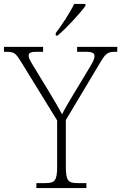

<svg xmlns="http://www.w3.org/2000/svg" viewBox="-30 -951 613 971"><path d="M252 -784V-771H261C305 -807 377 -886 402 -921V-931H345C324 -886 281 -822 252 -784ZM154 0H407V-25H364C315 -25 303 -35 303 -109V-344L480 -640C506 -682 515 -689 555 -689H563V-714H360V-689H405C440 -689 448 -681 448 -667C448 -654 440 -637 427 -616L339 -470C314 -428 294 -395 284 -373C264 -410 240 -451 215 -492L137 -620C125 -640 115 -656 115 -669C115 -681 120 -689 154 -689H188V-714H-10V-689H0C41 -689 48 -683 73 -644L259 -342V-108C259 -35 246 -25 198 -25H154Z"/></svg>

Font: Noto Serif Georgian ExtraLight
Style: Regular
Weight: 200
Designer: Monotype Design Team, Akaki Razmadze
Foundry: Google LLC
Version: Version 2.003